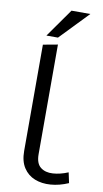

<svg xmlns="http://www.w3.org/2000/svg" viewBox="-105 -1008 569 1064"><g transform="rotate(10 180.0 -476.0)"><path d="M360 -17.5Q309.5 4.5 260.2 8.2Q211 12 171.2 -3.8Q131.5 -19.5 107.8 -55.8Q84 -92 84 -150V-748L166 -763V-146Q166 -94 193 -73Q220 -52 261.8 -54.8Q303.5 -57.5 347.5 -76ZM94.5 -801 207.5 -961H313.5L159.5 -801Z"/></g></svg>

Font: Mooli
Style: Regular
Weight: 400
Designer: Vernon Adams
Foundry: Vernon Adams
Version: Version 1.000; ttfautohint (v1.8.4.7-5d5b);gftools[0.9.33]